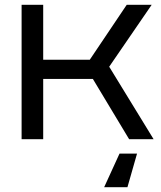

<svg xmlns="http://www.w3.org/2000/svg" viewBox="-20 -580 670 800"><path d="M70 0V-560H160V-331H354L508 -560H612L435 -302L620 0H518L367 -251H160V0ZM551 60 511 200H414L478 60Z"/></svg>

Font: Tektur
Style: Regular
Weight: 400
Designer: Adam Jagosz
Foundry: Adam Jagosz
Version: Version 1.005;gftools[0.9.30]